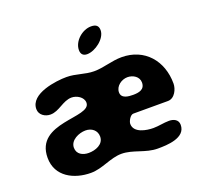

<svg xmlns="http://www.w3.org/2000/svg" viewBox="-128 -888 1100 1043"><g transform="rotate(-20 422.0 -367.0)"><path d="M33 -150C33 -41 131 7 227 7C295 7 352 -34 417 -34C484 -34 542 7 613 7C667 7 774 4 774 -72C774 -103 747 -114 721 -114C690 -114 661 -106 629 -106C591 -106 518 -117 518 -170C518 -185 535 -217 553 -217H753C793 -217 814 -265 814 -296C814 -428 730 -527 597 -527C539 -527 489 -506 432 -506C379 -506 334 -528 279 -528C221 -528 66 -510 66 -420C66 -386 98 -366 129 -366C180 -366 216 -414 267 -414C296 -414 334 -393 334 -360C334 -273 33 -355 33 -150ZM186 -153C186 -197 239 -220 277 -220C312 -220 341 -198 341 -162C341 -116 291 -99 253 -99C219 -99 186 -115 186 -153ZM519 -352C519 -388 556 -414 590 -414C622 -414 655 -394 655 -360C655 -319 620 -313 587 -313C560 -313 519 -316 519 -352ZM393 -642C393 -619 405 -606 428 -606C475 -606 541 -655 541 -704C541 -732 524 -741 498 -741C448 -741 393 -694 393 -642Z"/></g></svg>

Font: Asimov Print
Style: Regular
Weight: 500
Designer: Google
Version: Version 2.000980: 2014